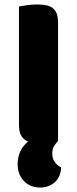

<svg xmlns="http://www.w3.org/2000/svg" viewBox="-20 -635 345 860"><path d="M240 -4Q229 8 221.5 21Q214 34 214 53Q214 94 254 115Q252 157 225.5 181Q199 205 160 205Q115 205 87 175.5Q59 146 59 101Q59 69 71 43Q83 17 106 -1Q86 -9 75.5 -26Q65 -43 65 -78V-606Q76 -608 100 -611.5Q124 -615 146 -615Q169 -615 186.5 -611.5Q204 -608 216 -599Q228 -590 234 -574Q240 -558 240 -532Z"/></svg>

Font: Baloo Paaji
Style: Regular
Weight: 400
Designer: Shuchita Grover and Ek Type
Foundry: Ek Type
Version: Version 1.007;PS 1.000;hotconv 1.0.88;makeotf.lib2.5.647800